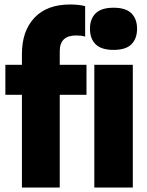

<svg xmlns="http://www.w3.org/2000/svg" viewBox="-20 -838 657 858"><path d="M78 0V-414.5H4V-548.5H78V-596.5Q78 -699.5 134 -758.8Q190 -818 293.5 -818Q310.5 -818 328.5 -816.2Q346.5 -814.5 360.5 -810.5V-674.5Q350.5 -677.5 340.5 -678.5Q330.5 -679.5 320 -679.5Q247 -679.5 247 -609.5V-548.5H366.5V-414.5H247V0ZM487.5 -615Q433 -615 407.5 -640Q382 -665 382 -709.5Q382 -753.5 407.5 -778.5Q433 -803.5 487.5 -803.5Q542 -803.5 567.2 -778.5Q592.5 -753.5 592.5 -709.5Q592.5 -665 567.2 -640Q542 -615 487.5 -615ZM401.5 0V-548.5H573.5V0Z"/></svg>

Font: Encode Sans Cnd XBd
Style: Regular
Weight: 800
Width: 3
Designer: Multiple Designers
Foundry: Impallari Type
Version: Version 3.002; ttfautohint (v1.8.3) -l 8 -r 50 -G 200 -x 14 